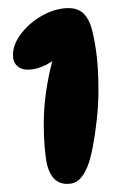

<svg xmlns="http://www.w3.org/2000/svg" viewBox="-20 -841 300 474"><path d="M150 -821Q168 -821 181 -812Q194 -803 203 -781Q211 -758 217 -717Q223 -676 223 -618Q223 -583 219 -546Q215 -509 209 -478Q203 -447 196 -430Q187 -408 175.5 -397.5Q164 -387 146 -387Q108 -387 96 -435Q92 -455 90 -481Q88 -507 88 -536Q88 -583 97 -635Q106 -687 121 -727L139 -717Q119 -694 95 -681.5Q71 -669 48 -669Q32 -669 22 -678.5Q12 -688 12 -705Q12 -732 33 -759Q54 -786 86 -803.5Q118 -821 150 -821Z"/></svg>

Font: DynaPuff Medium
Style: Regular
Weight: 500
Version: Version 2.000